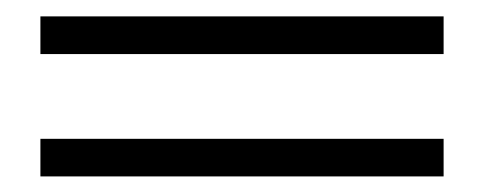

<svg xmlns="http://www.w3.org/2000/svg" viewBox="-20 -371 602 239"><path d="M30.3 -151.4V-198.2H532.2V-151.4ZM30.3 -303.7V-350.6H532.2V-303.7Z"/></svg>

Font: Theano Didot
Style: Regular
Weight: 400
Designer: Alexey Kryukov
Version: Version 2.0